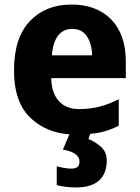

<svg xmlns="http://www.w3.org/2000/svg" viewBox="-20 -576 608 836"><path d="M444.8 122.1C444.8 97.2 436 77.6 418.9 62.5C401.9 47.4 383.8 36.6 365.2 29.8L372.6 6.8C388.7 5.4 403.3 3.4 416.5 0.5C445.3 -5.9 472.2 -15.6 497.1 -28.8V-144C439.9 -114.7 388.2 -101.1 323.2 -101.1C247.1 -101.1 204.6 -151.9 203.1 -235.8H527.8V-308.1C527.8 -387.2 506.3 -448.2 463.9 -491.7C421.4 -534.7 363.8 -556.2 291 -556.2C216.3 -556.2 156.2 -532.2 110.4 -484.4C64 -436 41 -364.3 41 -269C41 -174.3 66.4 -104 117.2 -58.6C161.6 -18.1 216.8 4.4 282.2 8.8L253.9 75.2C306.2 84.5 326.2 104 326.2 127.9C326.2 150.9 311.5 158.2 290 158.2C271 158.2 246.1 153.3 227.1 147.9V230C247.1 235.4 276.4 240.2 311 240.2C402.8 240.2 444.8 196.8 444.8 122.1ZM293.9 -450.2C323.2 -450.2 344.7 -439 358.9 -417C373 -395 380.4 -367.7 380.9 -335H206.1C211.4 -413.6 245.6 -450.2 293.9 -450.2Z"/></svg>

Font: Avrile Sans
Style: Bold
Weight: 700
Designer: Monotype Design Team, Google (font), Stefan Peev (BGR Cyrillic), Cristiano Sobral (main changes)
Foundry: The Avrile Sans Project Authors
Version: Version 3.110